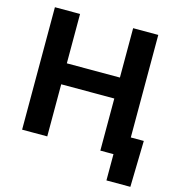

<svg xmlns="http://www.w3.org/2000/svg" viewBox="-126 -837 1022 1102"><g transform="rotate(15 385.0 -286.0)"><path d="M64 0V-727.5H213.4V-434.1H528.8V-727.5H678.2V0H528.8V-309.6H213.4V0ZM606.9 156.2V0H564.9V-118.2H755.4L749 156.2Z"/></g></svg>

Font: Inter 17pt
Style: Bold
Weight: 700
Version: Version 4.001;git-66647c0bb